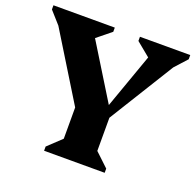

<svg xmlns="http://www.w3.org/2000/svg" viewBox="-122 -818 966 947"><g transform="rotate(20 361.0 -345.0)"><path d="M204 0V-22L275 -89V-253L59 -604L2 -668V-690H324V-668L250 -608L427 -321L529 -608L456 -668V-690H720V-668L662 -604L451 -263V-89L522 -22V0Z"/></g></svg>

Font: Platypi
Style: Bold
Weight: 700
Designer: David Sargent
Foundry: Bolt Cutter Type
Version: Version 1.200; ttfautohint (v1.8.4.7-5d5b)